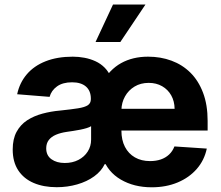

<svg xmlns="http://www.w3.org/2000/svg" viewBox="-20 -797 954 828"><path d="M634.2 10.7Q557.9 10.7 501.1 -22.5Q444.2 -55.8 423.3 -116.8L418.3 -437.5Q452.1 -496.8 502.1 -524.7Q552.2 -552.6 618.6 -552.6Q672.9 -552.6 719.6 -535.3Q766.3 -518.1 801.1 -483.7Q835.9 -449.2 855.6 -397.2Q875.4 -345.2 875.4 -275.6V-234H425.8V-327.8H733Q732.6 -360.4 718.4 -385.7Q704.2 -410.9 679.2 -425.2Q654.1 -439.6 621.4 -439.6Q586.6 -439.6 560.4 -423.8Q534.1 -408 519.2 -381.4Q504.3 -354.8 503.6 -322.8V-233.7Q503.6 -193.2 518.8 -163.7Q534.1 -134.2 561.8 -118.3Q589.5 -102.3 627.1 -102.3Q652.7 -102.3 673.5 -109.4Q694.2 -116.5 709.3 -130.7Q724.4 -144.9 732.2 -165.5L871.8 -156.2Q861.2 -105.8 828.5 -68.4Q795.8 -30.9 745.9 -10.1Q696 10.7 634.2 10.7ZM259.2 -94.1Q292.6 -94.1 318.2 -107.4Q343.8 -120.7 358.3 -143.5Q372.9 -166.2 372.9 -195V-252.8Q365.8 -248.2 353.5 -244.5Q341.3 -240.8 326 -237.7Q310.7 -234.7 295.5 -232.4Q280.2 -230.1 267.8 -228.3Q241.1 -224.4 221.2 -215.9Q201.3 -207.4 190.3 -193Q179.3 -178.6 179.3 -157.3Q179.3 -126.4 201.9 -110.3Q224.4 -94.1 259.2 -94.1ZM224.4 10.3Q168 10.3 125.2 -8Q82.4 -26.3 58.6 -62.5Q34.8 -98.7 34.8 -152.3Q34.8 -197.8 51.5 -228.5Q68.2 -259.2 96.9 -278.1Q125.7 -296.9 162.6 -306.8Q199.6 -316.8 239.7 -320.3Q287.3 -325.3 316.4 -329.9Q345.5 -334.5 358.7 -343.2Q371.8 -351.9 371.8 -369.3V-371.4Q371.8 -405.2 350.7 -423.7Q329.5 -442.1 290.8 -442.1Q250.4 -442.1 225.9 -424.4Q201.3 -406.6 193.9 -379.3L54 -390.6Q64.6 -440.3 95.7 -476.7Q126.8 -513.1 176.8 -532.8Q226.9 -552.6 294 -552.6Q319.2 -552.6 344.1 -547.9Q369 -543.3 391.5 -533Q414.1 -522.7 431.6 -505Q449.2 -487.2 459.5 -461.3L441.1 -89.1H431.5Q416.9 -58.6 385.8 -36.2Q354.8 -13.8 312.9 -1.8Q271 10.3 224.4 10.3ZM392 -615.8 467.3 -777.3H607.2L498.9 -615.8Z"/></svg>

Font: InterMG
Style: Bold
Weight: 700
Designer: Rasmus Andersson
Foundry: rsms
Version: Version 3.019;December 26, 2023;FontCreator 15.0.0.2955 64-b